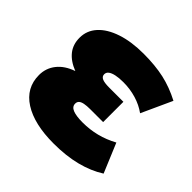

<svg xmlns="http://www.w3.org/2000/svg" viewBox="-143 -675 830 830"><g transform="rotate(45 272.0 -260.0)"><path d="M287.5 15Q169 15 101.2 -28.2Q33.5 -71.5 33.5 -150Q33.5 -192 59 -224.2Q84.5 -256.5 132.5 -273Q89 -290 66.2 -318.5Q43.5 -347 43.5 -388Q43.5 -432 73.5 -465Q103.5 -498 158.8 -516.5Q214 -535 288.5 -535Q359.5 -535 414.2 -522.8Q469 -510.5 523.5 -482L459.5 -342Q430 -363.5 392.2 -374.8Q354.5 -386 313.5 -386Q287 -386 268.5 -382Q250 -378 240.2 -370.5Q230.5 -363 230.5 -351.5Q230.5 -338 244 -332Q257.5 -326 286.5 -326H373.5V-202H294.5Q273.5 -202 259.5 -199.2Q245.5 -196.5 238.5 -190.2Q231.5 -184 231.5 -173Q231.5 -154.5 252.2 -146.2Q273 -138 311.5 -138Q355.5 -138 396.2 -148.2Q437 -158.5 476.5 -180L532.5 -46Q485.5 -16 424.5 -0.5Q363.5 15 287.5 15Z"/></g></svg>

Font: Geologica Roman Black
Style: Regular
Weight: 900
Designer: Sindre Bremnes, Frode Helland
Foundry: Monokrom Skriftforlag AS
Version: Version 1.010;gftools[0.9.28]